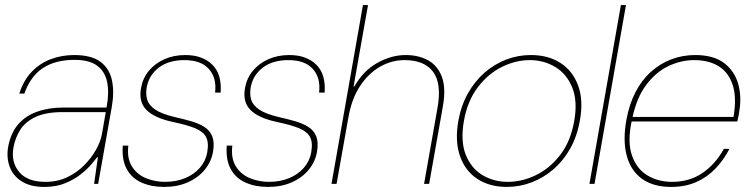

<svg xmlns="http://www.w3.org/2000/svg" viewBox="-20 -725 2952 757"><path d="M154 12Q100 12 65.5 -10Q31 -32 18 -68Q5 -104 12 -145Q22 -200 51 -234Q80 -268 126 -284.5Q172 -301 230 -301H400Q411 -359 402.5 -401Q394 -443 363 -466Q332 -489 274 -489Q198 -489 149 -456.5Q100 -424 76 -356H56Q73 -409 105.5 -442.5Q138 -476 181 -492Q224 -508 272 -508Q341 -508 376.5 -481Q412 -454 421.5 -408Q431 -362 421 -305L367 0H351L366 -105H363Q357 -97 341 -78Q325 -59 299.5 -38.5Q274 -18 238 -3Q202 12 154 12ZM159 -8Q207 -8 245.5 -26.5Q284 -45 312.5 -74Q341 -103 359 -135.5Q377 -168 382 -197L397 -283H227Q161 -283 120.5 -264Q80 -245 60 -213.5Q40 -182 33 -143Q23 -86 55.5 -47Q88 -8 159 -8Z M627 12Q577 12 538.5 -5Q500 -22 480 -58Q460 -94 464 -151H486Q480 -101 500 -69Q520 -37 555.5 -22.5Q591 -8 631 -8Q674 -8 709.5 -22.5Q745 -37 768 -63.5Q791 -90 797 -124Q804 -164 792 -185.5Q780 -207 749 -219.5Q718 -232 667 -243Q628 -251 601 -263Q574 -275 558 -291Q542 -307 536.5 -328.5Q531 -350 536 -378Q543 -417 567 -446Q591 -475 628 -491.5Q665 -508 711 -508Q777 -508 816 -471Q855 -434 850 -360H828Q835 -417 804 -452.5Q773 -488 707 -488Q644 -488 605 -457.5Q566 -427 558 -378Q554 -353 560.5 -331.5Q567 -310 592 -293Q617 -276 667 -264Q703 -256 734 -247Q765 -238 786.5 -224Q808 -210 817 -187Q826 -164 820 -127Q813 -87 787 -55.5Q761 -24 720 -6Q679 12 627 12Z M1037 12Q987 12 948.5 -5Q910 -22 890 -58Q870 -94 874 -151H896Q890 -101 910 -69Q930 -37 965.5 -22.5Q1001 -8 1041 -8Q1084 -8 1119.5 -22.5Q1155 -37 1178 -63.5Q1201 -90 1207 -124Q1214 -164 1202 -185.5Q1190 -207 1159 -219.5Q1128 -232 1077 -243Q1038 -251 1011 -263Q984 -275 968 -291Q952 -307 946.5 -328.5Q941 -350 946 -378Q953 -417 977 -446Q1001 -475 1038 -491.5Q1075 -508 1121 -508Q1187 -508 1226 -471Q1265 -434 1260 -360H1238Q1245 -417 1214 -452.5Q1183 -488 1117 -488Q1054 -488 1015 -457.5Q976 -427 968 -378Q964 -353 970.5 -331.5Q977 -310 1002 -293Q1027 -276 1077 -264Q1113 -256 1144 -247Q1175 -238 1196.5 -224Q1218 -210 1227 -187Q1236 -164 1230 -127Q1223 -87 1197 -55.5Q1171 -24 1130 -6Q1089 12 1037 12Z M1287 0 1411 -705H1431L1374 -384H1377Q1413 -447 1468.5 -477.5Q1524 -508 1579 -508Q1630 -508 1667.5 -487.5Q1705 -467 1722 -422.5Q1739 -378 1726 -305L1672 0H1652L1705 -300Q1722 -396 1687.5 -442Q1653 -488 1575 -488Q1524 -488 1478.5 -462Q1433 -436 1400 -386.5Q1367 -337 1354 -264L1307 0Z M1978 12Q1911 12 1863 -19Q1815 -50 1794 -108.5Q1773 -167 1787 -248Q1798 -309 1825 -357Q1852 -405 1890.5 -438.5Q1929 -472 1975.5 -490Q2022 -508 2073 -508Q2141 -508 2189.5 -477Q2238 -446 2259.5 -387.5Q2281 -329 2266 -248Q2255 -187 2228 -139Q2201 -91 2162 -57.5Q2123 -24 2076 -6Q2029 12 1978 12ZM1982 -8Q2038 -8 2093 -34.5Q2148 -61 2189 -114.5Q2230 -168 2244 -248Q2258 -327 2236 -380.5Q2214 -434 2169 -461Q2124 -488 2069 -488Q2013 -488 1958.5 -461Q1904 -434 1863.5 -380.5Q1823 -327 1809 -248Q1795 -168 1816.5 -114.5Q1838 -61 1882.5 -34.5Q1927 -8 1982 -8Z M2304 0 2428 -705H2448L2324 0Z M2626 12Q2555 12 2510.5 -20.5Q2466 -53 2450.5 -113Q2435 -173 2450 -254Q2461 -314 2485.5 -361.5Q2510 -409 2546 -441.5Q2582 -474 2626.5 -491Q2671 -508 2721 -508Q2794 -508 2835.5 -476Q2877 -444 2891 -392.5Q2905 -341 2894 -282Q2893 -272 2891 -264.5Q2889 -257 2887 -246H2460L2463 -264H2872Q2885 -340 2869 -389.5Q2853 -439 2814 -463.5Q2775 -488 2717 -488Q2665 -488 2615.5 -464.5Q2566 -441 2528 -390.5Q2490 -340 2473 -259L2471 -250Q2453 -166 2471.5 -112.5Q2490 -59 2532.5 -33.5Q2575 -8 2630 -8Q2698 -8 2749 -42.5Q2800 -77 2834 -138H2856Q2833 -94 2800.5 -60Q2768 -26 2724.5 -7Q2681 12 2626 12Z"/></svg>

Font: DM Sans 36pt Thin
Style: Italic
Weight: 250
Italic angle: -10°
Designer: Colophon Foundry, Jonny Pinhorn
Foundry: Colophon Foundry
Version: Version 4.004;gftools[0.9.30]